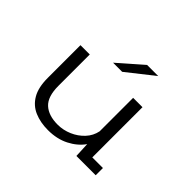

<svg xmlns="http://www.w3.org/2000/svg" viewBox="-153 -937 1182 1182"><g transform="rotate(45 437.5 -346.0)"><path d="M377.5 11.5Q310.5 11.5 258.8 -10.8Q207 -33 178 -82.8Q149 -132.5 149 -215.5V-500H230V-227Q230 -133.5 273 -94Q316 -54.5 395.5 -54.5Q443.5 -54.5 488.8 -74Q534 -93.5 566.2 -128.2Q598.5 -163 607.5 -208.5V-500H689V-63H781.5V0H613.5L609 -98.5Q574.5 -49.5 514.8 -19Q455 11.5 377.5 11.5ZM446.5 -565.5H367L525.5 -704H622Z"/></g></svg>

Font: Trispace SemiExpanded Light
Style: Regular
Weight: 300
Width: 6
Designer: Tyler Finck
Foundry: Etcetera Type Company
Version: Version 1.210; ttfautohint (v1.8.3)